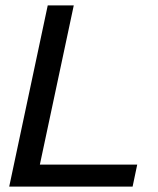

<svg xmlns="http://www.w3.org/2000/svg" viewBox="-20 -688 581 708"><path d="M14 0 156 -668H252L127 -81H486L469 0Z"/></svg>

Font: Atkinson Hyperlegible
Style: Italic
Weight: 400
Italic angle: -12°
Designer: Elliott Scott, Megan Eiswerth, Linus Boman, Theodore Petrosky
Foundry: Braille Institute
Version: Version 1.006; ttfautohint (v1.8.3)